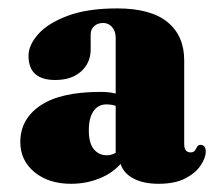

<svg xmlns="http://www.w3.org/2000/svg" viewBox="-20 -734 540 468"><path d="M49.5 -598Q49.5 -624 73.2 -650.8Q97 -677.5 145 -695.5Q193 -713.5 265.5 -713.5Q347.5 -713.5 388.2 -680.2Q429 -647 429 -587V-382.5Q429 -362.5 445 -362.5Q454 -362.5 458 -371.8Q462 -381 468 -381Q481.5 -381 481.5 -364.5Q481.5 -349.5 469.2 -331Q457 -312.5 431.8 -299.2Q406.5 -286 366.5 -286Q329 -286 304.8 -299.2Q280.5 -312.5 274 -334.5Q253 -311 221 -298.5Q189 -286 153 -286Q98.5 -286 64 -314.5Q29.5 -343 29.5 -387.5Q29.5 -444 78.8 -477Q128 -510 225 -510Q246 -510 262 -506V-642Q262 -658 253.2 -668Q244.5 -678 231.5 -678Q218 -678 209.5 -670.2Q201 -662.5 201 -650V-613.5Q201 -581 177.8 -560Q154.5 -539 114.5 -539Q49.5 -539 49.5 -598ZM196.5 -416Q196.5 -385 208.8 -370.2Q221 -355.5 240.5 -355.5Q251.5 -355.5 262 -361.5V-476Q252 -479.5 239 -479.5Q219.5 -479.5 208 -463.2Q196.5 -447 196.5 -416Z"/></svg>

Font: Fraunces 144pt S050 Black
Style: Regular
Weight: 900
Version: Version 1.000; ttfautohint (v1.8.3)